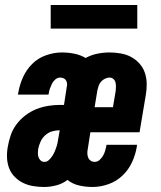

<svg xmlns="http://www.w3.org/2000/svg" viewBox="-20 -737 640 765"><path d="M156 8Q134 8 112.5 4.5Q91 1 72.5 -8Q54 -17 39 -32Q24 -47 16.5 -66.5Q9 -86 8 -108Q7 -130 11 -152Q15 -176 23 -199Q31 -222 46 -242Q61 -262 81.5 -277.5Q102 -293 124.5 -302Q147 -311 171 -315Q195 -319 218 -319H235L246 -391Q248 -398 247 -405Q246 -412 242.5 -417.5Q239 -423 232.5 -425.5Q226 -428 219 -428Q209 -428 200 -420Q191 -412 186.5 -402.5Q182 -393 178.5 -383Q175 -373 174 -363L173 -360H51L53 -368Q58 -399 71.5 -429Q85 -459 108.5 -482.5Q132 -506 164 -517Q196 -528 226 -528Q252 -528 276.5 -523Q301 -518 321 -506Q343 -518 367.5 -523Q392 -528 416 -528Q439 -528 461.5 -524Q484 -520 502.5 -510Q521 -500 535.5 -484Q550 -468 557 -447.5Q564 -427 564.5 -404.5Q565 -382 561 -359L536 -210H340L330 -145Q328 -136 328 -127Q328 -118 331 -110Q334 -102 341 -97Q348 -92 357 -92Q368 -92 376.5 -99.5Q385 -107 390.5 -116.5Q396 -126 399 -136.5Q402 -147 404 -157V-160H526L525 -152Q520 -121 506 -90.5Q492 -60 467.5 -37Q443 -14 411.5 -3Q380 8 349 8Q321 8 295 2Q269 -4 249 -20Q229 -5 204.5 1.5Q180 8 156 8ZM357 -310H430L441 -375Q442 -384 442 -392.5Q442 -401 440 -409Q438 -417 431.5 -422.5Q425 -428 417 -428Q408 -428 398.5 -423.5Q389 -419 382.5 -411.5Q376 -404 373 -395Q370 -386 368 -377ZM157 -92Q167 -92 175 -99.5Q183 -107 189 -116.5Q195 -126 199 -135.5Q203 -145 206 -155Q209 -165 210.5 -175Q212 -185 214 -195L218 -218Q203 -218 187.5 -213.5Q172 -209 160 -198Q148 -187 141.5 -172.5Q135 -158 132 -143Q131 -135 131 -126.5Q131 -118 133.5 -110.5Q136 -103 142 -97.5Q148 -92 157 -92ZM527 -623H182V-717H527Z"/></svg>

Font: Iosevka Heavy Extended Oblique
Style: Regular
Weight: 900
Width: 7
Italic angle: -9°
Monospace: yes
Designer: Belleve Invis
Foundry: Belleve Invis
Version: Version 32.5.0; ttfautohint (v1.8.4)